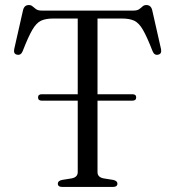

<svg xmlns="http://www.w3.org/2000/svg" viewBox="-20 -742 692 762"><path d="M131 -355.5Q131 -368 146 -368H288.5V-668.5H192Q161.5 -668.5 142.8 -659.8Q124 -651 108 -623.2Q92 -595.5 70 -539Q63 -521.5 47.5 -525Q32.5 -528 36.5 -547.5L71.5 -702Q76.5 -722 94.5 -722Q103.5 -722 109.5 -716.5Q115.5 -711 123.2 -705.5Q131 -700 146 -700H509.5Q524.5 -700 532.2 -705.5Q540 -711 545.8 -716.5Q551.5 -722 561 -722Q579 -722 584 -702L619 -547.5Q623 -528 607.5 -525Q592.5 -521.5 585.5 -539Q563.5 -595.5 547.5 -623.2Q531.5 -651 512.8 -659.8Q494 -668.5 463.5 -668.5H367V-368H505.5Q520.5 -368 520.5 -355.5Q520.5 -342.5 505.5 -342.5H367V-59Q367 -38.5 391.5 -34L429 -28Q446 -24.5 446 -13Q446 0 427 0H228Q209.5 0 209.5 -13Q209.5 -24.5 226.5 -28L264 -34Q288.5 -38.5 288.5 -59V-342.5H145.5Q131 -342.5 131 -355.5Z"/></svg>

Font: Fraunces 9pt S000 Light
Style: Regular
Weight: 300
Version: Version 1.000; ttfautohint (v1.8.3)